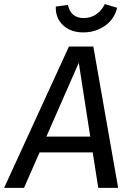

<svg xmlns="http://www.w3.org/2000/svg" viewBox="-52 -916 639 936"><path d="M400 -173H141L65 0H-32L284 -689H403L524 0H427ZM388 -250 332 -610 174 -250ZM220 -884 279 -892Q293 -828 356 -828Q391 -828 417.5 -846.5Q444 -865 459 -896L519 -878Q506 -823 460 -790.5Q414 -758 354 -758Q293 -758 255.5 -793Q218 -828 220 -884Z"/></svg>

Font: Fira Sans
Style: Italic
Weight: 400
Italic angle: -8°
Designer: bBox Type GmbH & Carrois Corporate GbR & Edenspiekermann AG
Foundry: bBox Type GmbH & Carrois Corporate GbR & Edenspiekermann AG
Version: Version 4.301